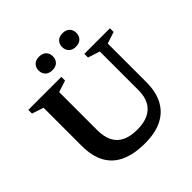

<svg xmlns="http://www.w3.org/2000/svg" viewBox="-226 -1061 1255 1255"><g transform="rotate(-45 402.0 -433.5)"><path d="M625 -264V-622L542.5 -648.5V-682.5H779V-648.5L698.5 -622V-266.5Q698.5 -175 665.2 -113Q632 -51 568 -19.5Q504 12 411 12Q310.5 12 242.5 -18.5Q174.5 -49 139.8 -111.5Q105 -174 105 -269V-622L24.5 -648.5V-682.5H330V-648.5L249.5 -622V-270.5Q249.5 -208.5 270.5 -167.8Q291.5 -127 333.2 -107Q375 -87 437.5 -87Q498.5 -87 540.2 -107Q582 -127 603.5 -166.2Q625 -205.5 625 -264ZM320 -754Q289 -754 271.5 -771.5Q254 -789 254 -817Q254 -844.5 271.5 -861.8Q289 -879 320 -879Q351.5 -879 368.8 -861.8Q386 -844.5 386 -817Q386 -789 368.8 -771.5Q351.5 -754 320 -754ZM537 -754Q506 -754 488.5 -771.5Q471 -789 471 -817Q471 -844.5 488.5 -861.8Q506 -879 537 -879Q568 -879 585.5 -861.8Q603 -844.5 603 -817Q603 -789 585.5 -771.5Q568 -754 537 -754Z"/></g></svg>

Font: Newsreader SemiBold
Style: Regular
Weight: 600
Designer: Hugues Gentile
Foundry: Production Type
Version: Version 1.003